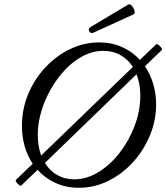

<svg xmlns="http://www.w3.org/2000/svg" viewBox="-20 -877 788 910"><path d="M81 2Q78 6 70.5 0Q63 -6 57.5 -14Q52 -22 56 -25L135 -101Q110 -138 97 -183.5Q84 -229 84 -281Q84 -360 113.5 -431Q143 -502 195 -557.5Q247 -613 312.5 -644.5Q378 -676 450 -676Q509 -676 558.5 -654Q608 -632 643 -593L720 -667Q723 -670 731 -664.5Q739 -659 744.5 -651Q750 -643 747 -640L667 -563Q692 -526 706 -480Q720 -434 720 -382Q720 -306 690.5 -235Q661 -164 610 -108Q559 -52 493 -19.5Q427 13 354 13Q294 13 244 -9.5Q194 -32 158 -72ZM159 -239Q159 -184 175 -140L610 -560Q587 -595 551.5 -615.5Q516 -636 470 -636Q421 -636 375 -612.5Q329 -589 290 -548Q251 -507 221.5 -455.5Q192 -404 175.5 -348Q159 -292 159 -239ZM332 -27Q391 -27 447 -61.5Q503 -96 547.5 -153.5Q592 -211 618.5 -281.5Q645 -352 645 -424Q645 -480 627 -525L193 -105Q215 -68 251 -47.5Q287 -27 332 -27ZM425 -723Q415 -718 408 -723Q401 -728 401 -736Q401 -744 411 -750L587 -855Q596 -860 605 -849.5Q614 -839 617.5 -826Q621 -813 613 -809Z"/></svg>

Font: Junicode SmExp
Style: Italic
Weight: 400
Width: 6
Italic angle: -11°
Designer: Peter S. Baker
Version: Version 2.205; ttfautohint (v1.8.4)